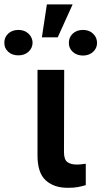

<svg xmlns="http://www.w3.org/2000/svg" viewBox="-116 -873 474 899"><path d="M59.6 -545.9H184.6L183.6 -158.7Q184.1 -124.5 200.4 -113.5Q216.8 -102.5 242.7 -102.5Q255.9 -102.5 267.1 -104Q278.3 -105.5 285.6 -106.4V-6.3Q269.5 -1 248.3 2.9Q227.1 6.8 201.7 6.3Q137.2 6.8 98.1 -28.6Q59.1 -64 59.6 -147ZM80.1 -698.2 103.5 -852.5H224.1L154.3 -698.2ZM206.5 -671.9Q206.1 -697.8 224.4 -715.3Q242.7 -732.9 272.9 -732.9Q301.3 -732.9 319.8 -715.3Q338.4 -697.8 338.4 -671.9Q338.4 -647 319.8 -630.1Q301.3 -613.3 272.9 -612.8Q242.7 -613.3 224.4 -630.4Q206.1 -647.5 206.5 -671.9ZM-95.7 -672.9Q-96.2 -697.8 -77.9 -715.3Q-59.6 -732.9 -29.8 -732.9Q-1 -732.9 17.6 -715.3Q36.1 -697.8 36.6 -672.9Q36.1 -647.9 17.6 -630.9Q-1 -613.8 -29.8 -613.8Q-59.6 -613.8 -77.9 -630.9Q-96.2 -647.9 -95.7 -672.9Z"/></svg>

Font: Inter Display Semi Bold
Style: Regular
Weight: 600
Designer: Rasmus Andersson
Foundry: rsms
Version: Version 4.000;git-37864ae